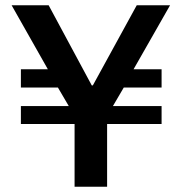

<svg xmlns="http://www.w3.org/2000/svg" viewBox="-20 -706 708 726"><path d="M262 0V-237H59V-305H240L199 -375H59V-444H161L24 -686H164L327 -383H331L497 -686H623L485 -444H591V-375H448L407 -305H591V-237H385V0Z"/></svg>

Font: Chivo Medium Medium
Style: Regular
Weight: 500
Version: Version 2.002